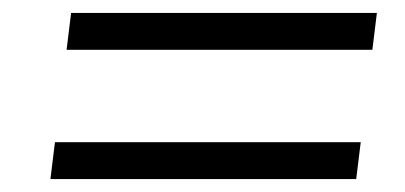

<svg xmlns="http://www.w3.org/2000/svg" viewBox="-20 -454 626 297"><path d="M556 -377H83L90 -434H563ZM531 -177H58L65 -234H538Z"/></svg>

Font: Haskoy Light
Style: Italic
Weight: 300
Designer: Ertekin Erdin
Foundry: Ertekin Erdin
Version: Version 2.000; ttfautohint (v1.8.4.7-5d5b)